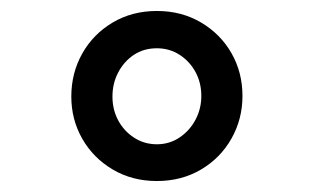

<svg xmlns="http://www.w3.org/2000/svg" viewBox="-20 -729 572 350"><path d="M266 -399Q221 -399 185.5 -420Q150 -441 130 -476Q110 -511 110 -553Q110 -596 130 -631.5Q150 -667 185.5 -688Q221 -709 266 -709Q311 -709 346.5 -688Q382 -667 402 -632Q422 -597 422 -554Q422 -512 402 -476.5Q382 -441 346.5 -420Q311 -399 266 -399ZM266 -466Q289 -466 307.5 -478.5Q326 -491 336.5 -511Q347 -531 347 -554Q347 -578 336.5 -597.5Q326 -617 307.5 -629Q289 -641 266 -641Q242 -641 224 -629Q206 -617 195.5 -597Q185 -577 185 -553Q185 -529 195.5 -509.5Q206 -490 224.5 -478Q243 -466 266 -466Z"/></svg>

Font: Lexend Giga
Style: Regular
Weight: 400
Designer: Bonnie Shaver-Troup, Thomas Jockin
Foundry: Lexend
Version: Version 1.007